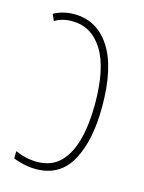

<svg xmlns="http://www.w3.org/2000/svg" viewBox="-90 -593 493 658"><g transform="rotate(15 156.5 -263.5)"><path d="M92 -537Q173 -537 219.5 -465.5Q266 -394 266 -256Q266 -134 226 -62Q186 10 101 10Q81 10 59.5 5.5Q38 1 21 -6V-32Q60 -15 98 -15Q149 -15 180 -45.5Q211 -76 225.5 -131Q240 -186 240 -257Q240 -385 200 -448.5Q160 -512 91 -512Q56 -512 30 -496L20 -519Q52 -537 92 -537Z"/></g></svg>

Font: Noto Sans ExtraCondensed Thin
Style: Regular
Weight: 100
Width: 2
Designer: Monotype Design Team
Foundry: Monotype Imaging Inc.
Version: Version 2.013; ttfautohint (v1.8.4.7-5d5b)